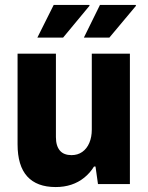

<svg xmlns="http://www.w3.org/2000/svg" viewBox="-20 -744 600 776"><path d="M205 12Q129 12 90 -31Q51 -74 51 -161V-527H206V-190Q206 -172 210 -158.5Q214 -145 222 -135.5Q230 -126 242 -121.5Q254 -117 269 -117Q294 -117 312.5 -130Q331 -143 341 -166.5Q351 -190 351 -220V-527H505V0H376L366 -71H360Q344 -45 320.5 -26Q297 -7 268 2.5Q239 12 205 12ZM131 -592 197 -724H341L342 -721L235 -592ZM319 -592 384 -724H528L530 -721L422 -592Z"/></svg>

Font: Archivo SemiCondensed ExtraBold
Style: Regular
Weight: 800
Width: 4
Designer: Hector Gatti
Foundry: Omnibus-Type
Version: Version 2.001